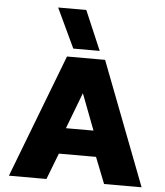

<svg xmlns="http://www.w3.org/2000/svg" viewBox="-59 -946 861 999"><g transform="rotate(5 371.5 -447.0)"><path d="M301 -688 204 -894H351L439 -688ZM25 0 272 -644H471L718 0H522L468 -137H274L221 0ZM299 -272H443L371 -461Z"/></g></svg>

Font: Kanit
Style: Bold
Weight: 700
Designer: Katatrad Team
Foundry: CadsonDemak
Version: Version 2.000; ttfautohint (v1.8.3)